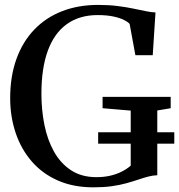

<svg xmlns="http://www.w3.org/2000/svg" viewBox="-20 -772 748 802"><path d="M369.5 10.5Q286.5 10.5 221.8 -18Q157 -46.5 112.8 -97.5Q68.5 -148.5 45.5 -216.5Q22.5 -284.5 22.5 -362Q22.5 -453 48.5 -525.2Q74.5 -597.5 122.8 -648Q171 -698.5 238.8 -725Q306.5 -751.5 390 -751.5Q433.5 -751.5 470 -747Q506.5 -742.5 536.5 -736.2Q566.5 -730 589.8 -725.2Q613 -720.5 629.5 -720L618 -541.5H545.5L521.5 -672Q515 -680 498.2 -688.5Q481.5 -697 454 -703Q426.5 -709 387.5 -709Q312 -709 259.5 -671.5Q207 -634 180 -560.8Q153 -487.5 153 -380.5Q153 -313 165.5 -250.5Q178 -188 205.5 -138.8Q233 -89.5 276.8 -60.8Q320.5 -32 383 -32Q413.5 -32 440 -38Q466.5 -44 488.2 -55Q510 -66 526 -80V-310L408.5 -320V-367.5H693V-320L637 -310.5V-40Q618 -39.5 598.5 -34.2Q579 -29 556.8 -21.5Q534.5 -14 507.5 -6.5Q480.5 1 446.8 5.8Q413 10.5 369.5 10.5ZM390 -172V-219.5H708V-172Z"/></svg>

Font: Merriweather 72pt Medium
Style: Regular
Weight: 500
Version: Version 2.100